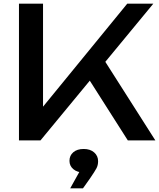

<svg xmlns="http://www.w3.org/2000/svg" viewBox="-20 -770 872 1053"><path d="M84 0V-750H216V-111L176 -136L678 -750H821L202 0ZM441 -377 534 -468 832 0H681ZM365 263 434 139 439 176Q404 176 382.5 158Q361 140 361 112Q361 83 382 65Q403 47 439 47Q475 47 496.5 66Q518 85 518 114Q518 136 509 153Q500 170 474 208L435 263Z"/></svg>

Font: Unbounded
Style: Regular
Weight: 400
Designer: Luke Prowse, Jean-Baptiste Morizot, Fátima Lázaro, Florian Runge
Foundry: NaN
Version: Version 1.701;gftools[0.9.28.dev5+ged2979d]